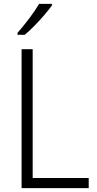

<svg xmlns="http://www.w3.org/2000/svg" viewBox="-20 -967 497 987"><path d="M91 0V-714H148V-52H436V0ZM247 -939Q232 -918 208 -890Q184 -862 157 -834.5Q130 -807 107 -788H70V-798Q99 -831 130 -872Q161 -913 181 -947H247Z"/></svg>

Font: Noto Sans Sinhala UI SemiCondensed Light
Style: Regular
Weight: 300
Width: 4
Designer: Jelle Bosma - Monotype Design Team
Foundry: Monotype Imaging Inc.
Version: Version 2.006; ttfautohint (v1.8.4.7-5d5b)